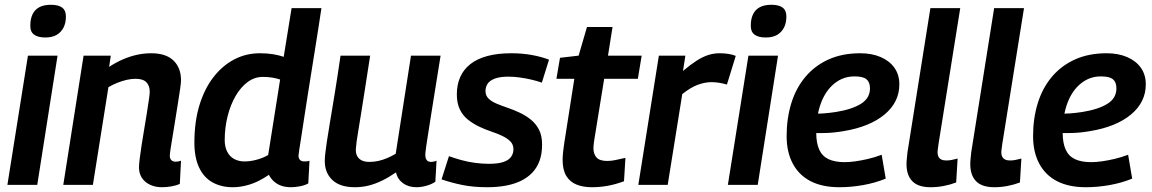

<svg xmlns="http://www.w3.org/2000/svg" viewBox="-20 -774 4822 804"><path d="M11 0 97 -541H221L136 0ZM193 -754Q225 -754 240.5 -742Q256 -730 256 -705Q256 -677 245.5 -657.5Q235 -638 216.5 -627.5Q198 -617 170 -617Q138 -617 122 -629.5Q106 -642 107 -668Q107 -694 116 -713.5Q125 -733 144 -743.5Q163 -754 193 -754Z M330 -541H444L437 -494Q466 -513 495 -525.5Q524 -538 553.5 -544.5Q583 -551 613 -551Q675 -551 706.5 -520.5Q738 -490 738 -438Q738 -428 734.5 -403Q731 -378 725.5 -344.5Q720 -311 714.5 -275.5Q709 -240 703.5 -207.5Q698 -175 694.5 -152Q691 -129 691 -122Q691 -110 697.5 -103.5Q704 -97 715 -97Q721 -97 727 -98Q733 -99 738 -101L733 -4Q718 3 697.5 6.5Q677 10 658 10Q630 10 608 -0.5Q586 -11 574 -29.5Q562 -48 562 -73Q562 -85 565 -109.5Q568 -134 573 -166.5Q578 -199 584 -234Q590 -269 595 -301Q600 -333 603.5 -356.5Q607 -380 607 -390Q607 -415 593 -429.5Q579 -444 548 -444Q529 -444 510 -439.5Q491 -435 472 -427.5Q453 -420 434 -409L369 0H245Z M1199 10Q1176 10 1158.5 4Q1141 -2 1127.5 -14Q1114 -26 1106 -42Q1086 -28 1062 -16Q1038 -4 1010 3Q982 10 954 10Q907 10 870.5 -10Q834 -30 814 -72Q794 -114 794 -177Q794 -264 815 -333Q836 -402 873.5 -450.5Q911 -499 960.5 -525Q1010 -551 1068 -551Q1098 -551 1123 -547Q1148 -543 1168 -536L1201 -740H1326Q1321 -708 1314.5 -664.5Q1308 -621 1300 -572.5Q1292 -524 1284 -472.5Q1276 -421 1268 -372Q1260 -323 1253.5 -278.5Q1247 -234 1241.5 -200Q1236 -166 1233 -146Q1230 -126 1230 -122Q1230 -111 1236 -104.5Q1242 -98 1254 -98Q1260 -98 1265.5 -98.5Q1271 -99 1276 -101L1271 -6Q1257 2 1236.5 6Q1216 10 1199 10ZM1004 -98Q1029 -98 1056 -105.5Q1083 -113 1103 -125L1153 -441Q1138 -446 1120 -449Q1102 -452 1081 -452Q1046 -452 1017 -430.5Q988 -409 966.5 -372Q945 -335 933 -287Q921 -239 921 -187Q921 -159 931.5 -138.5Q942 -118 961 -108Q980 -98 1004 -98Z M1466 10Q1404 10 1372 -20Q1340 -50 1340 -100Q1340 -112 1342 -130.5Q1344 -149 1348.5 -179.5Q1353 -210 1361 -257.5Q1369 -305 1380.5 -375Q1392 -445 1406 -541H1530Q1517 -456 1507.5 -396Q1498 -336 1491.5 -295Q1485 -254 1480.5 -227.5Q1476 -201 1473.5 -182.5Q1471 -164 1470 -149Q1469 -124 1483.5 -110Q1498 -96 1526 -96Q1546 -96 1564 -100Q1582 -104 1600 -111.5Q1618 -119 1637 -130L1701 -541H1825Q1806 -424 1794 -348Q1782 -272 1775 -228Q1768 -184 1765 -163Q1762 -142 1761.5 -135Q1761 -128 1761 -126Q1761 -111 1767 -103.5Q1773 -96 1785 -96Q1788 -96 1794.5 -97Q1801 -98 1808 -101L1803 -13Q1787 -2 1765 4Q1743 10 1724 10Q1691 10 1668 -6.5Q1645 -23 1638 -52Q1609 -32 1580.5 -18Q1552 -4 1524 3Q1496 10 1466 10Z M1829 -23 1860 -120Q1882 -112 1910.5 -104Q1939 -96 1969.5 -92Q2000 -88 2027 -88Q2065 -88 2087.5 -95.5Q2110 -103 2120 -117Q2130 -131 2130 -149Q2130 -169 2117 -182Q2104 -195 2083 -205Q2062 -215 2036.5 -223.5Q2011 -232 1986 -244Q1961 -256 1939.5 -273Q1918 -290 1905.5 -316Q1893 -342 1893 -379Q1893 -419 1907 -451Q1921 -483 1949.5 -505.5Q1978 -528 2021 -539.5Q2064 -551 2121 -551Q2167 -551 2208 -543.5Q2249 -536 2279 -524L2249 -428Q2229 -435 2205.5 -440.5Q2182 -446 2157 -449.5Q2132 -453 2109 -453Q2074 -453 2052.5 -445Q2031 -437 2022 -423.5Q2013 -410 2013 -393Q2013 -374 2025.5 -361.5Q2038 -349 2059.5 -340Q2081 -331 2106 -322.5Q2131 -314 2156.5 -302Q2182 -290 2203 -273Q2224 -256 2237 -231Q2250 -206 2250 -169Q2250 -130 2239.5 -101Q2229 -72 2209 -51Q2189 -30 2161 -16.5Q2133 -3 2097.5 3.5Q2062 10 2020 10Q1962 10 1915.5 0.5Q1869 -9 1829 -23Z M2599 -113 2593 -15Q2558 -2 2525 4Q2492 10 2458 10Q2422 10 2394.5 -1Q2367 -12 2351.5 -37Q2336 -62 2336 -105Q2336 -119 2338 -138.5Q2340 -158 2343 -176L2385 -444H2310L2325 -532L2403 -541L2438 -661H2545L2526 -541H2667L2651 -444H2510L2468 -185Q2467 -177 2466 -169Q2465 -161 2465 -154Q2465 -129 2478 -114.5Q2491 -100 2523 -100Q2540 -100 2558 -104Q2576 -108 2599 -113Z M2850 -541 2840 -477Q2871 -503 2896.5 -519.5Q2922 -536 2945.5 -543.5Q2969 -551 2993 -551Q3012 -551 3029 -548.5Q3046 -546 3061 -540L3024 -420Q3007 -425 2990.5 -427.5Q2974 -430 2959 -430Q2932 -430 2902 -419Q2872 -408 2837 -380L2776 0H2653L2739 -541Z M3028 0 3114 -541H3238L3153 0ZM3210 -754Q3242 -754 3257.5 -742Q3273 -730 3273 -705Q3273 -677 3262.5 -657.5Q3252 -638 3233.5 -627.5Q3215 -617 3187 -617Q3155 -617 3139 -629.5Q3123 -642 3124 -668Q3124 -694 3133 -713.5Q3142 -733 3161 -743.5Q3180 -754 3210 -754Z M3376 -299Q3400 -297 3427 -299Q3454 -301 3480 -305Q3548 -316 3585.5 -339.5Q3623 -363 3623 -404Q3623 -430 3608.5 -442Q3594 -454 3560 -454Q3513 -455 3475.5 -425.5Q3438 -396 3418 -343Q3398 -290 3398 -218Q3398 -175 3410.5 -147.5Q3423 -120 3449.5 -107.5Q3476 -95 3517 -95Q3538 -95 3562.5 -98.5Q3587 -102 3615 -108.5Q3643 -115 3672 -126L3689 -26Q3645 -8 3594.5 1Q3544 10 3495 10Q3424 10 3375 -15Q3326 -40 3300 -88.5Q3274 -137 3274 -204Q3274 -278 3293.5 -341.5Q3313 -405 3352.5 -452Q3392 -499 3449.5 -525Q3507 -551 3582 -551Q3631 -551 3668 -535Q3705 -519 3725.5 -490Q3746 -461 3746 -421Q3746 -346 3684 -294.5Q3622 -243 3513 -225Q3473 -218 3436.5 -217Q3400 -216 3368 -218Z M3876 -740H4001L3910 -171Q3909 -161 3907.5 -152Q3906 -143 3906 -135Q3906 -126 3909.5 -118.5Q3913 -111 3921 -106.5Q3929 -102 3942 -102Q3953 -102 3964 -104Q3975 -106 3990 -110L3984 -10Q3961 -1 3933 4.5Q3905 10 3877 10Q3825 10 3800.5 -15Q3776 -40 3776 -87Q3776 -98 3777.5 -111Q3779 -124 3780 -136Z M4143 -740H4268L4177 -171Q4176 -161 4174.5 -152Q4173 -143 4173 -135Q4173 -126 4176.5 -118.5Q4180 -111 4188 -106.5Q4196 -102 4209 -102Q4220 -102 4231 -104Q4242 -106 4257 -110L4251 -10Q4228 -1 4200 4.5Q4172 10 4144 10Q4092 10 4067.5 -15Q4043 -40 4043 -87Q4043 -98 4044.5 -111Q4046 -124 4047 -136Z M4408 -299Q4432 -297 4459 -299Q4486 -301 4512 -305Q4580 -316 4617.5 -339.5Q4655 -363 4655 -404Q4655 -430 4640.5 -442Q4626 -454 4592 -454Q4545 -455 4507.5 -425.5Q4470 -396 4450 -343Q4430 -290 4430 -218Q4430 -175 4442.5 -147.5Q4455 -120 4481.5 -107.5Q4508 -95 4549 -95Q4570 -95 4594.5 -98.5Q4619 -102 4647 -108.5Q4675 -115 4704 -126L4721 -26Q4677 -8 4626.5 1Q4576 10 4527 10Q4456 10 4407 -15Q4358 -40 4332 -88.5Q4306 -137 4306 -204Q4306 -278 4325.5 -341.5Q4345 -405 4384.5 -452Q4424 -499 4481.5 -525Q4539 -551 4614 -551Q4663 -551 4700 -535Q4737 -519 4757.5 -490Q4778 -461 4778 -421Q4778 -346 4716 -294.5Q4654 -243 4545 -225Q4505 -218 4468.5 -217Q4432 -216 4400 -218Z"/></svg>

Font: Georama ExtraCondensed Thin SemiBold
Style: Italic
Weight: 600
Italic angle: -9°
Version: Version 1.001